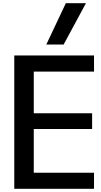

<svg xmlns="http://www.w3.org/2000/svg" viewBox="-20 -1191 640 1211"><path d="M70 0V-841H573V-739.3H193V-476.7H561V-377.3H193V-101.7H573V0ZM272 -910 395.3 -1171 522 -1170.7 381.3 -910Z"/></svg>

Font: Matangi Light
Style: Regular
Weight: 300
Designer: Prashant Pant
Foundry: The Graphic Ant
Version: Version 3.002